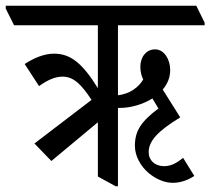

<svg xmlns="http://www.w3.org/2000/svg" viewBox="-56 -643 733 669"><path d="M123 -82 285 -217V-28L347 6H355V-267C357 -267 360 -267 362 -267C397 -267 440 -278 475 -300L496 -265C436 -220 414 -187 414 -135C414 -99 434 -64 462 -40C486 -20 516 -6 546 -6C574 -6 600 -16 621 -30L582 -93C561 -76 541 -64 516 -64C484 -64 462 -84 462 -113C462 -151 493 -186 572 -234L511 -331C527 -350 537 -372 537 -399C537 -435 517 -471 484 -471C454 -471 433 -445 433 -410C433 -393 437 -378 443 -366C427 -339 397 -316 355 -311V-555H657V-564L628 -623H-36V-613L-7 -555H285V-336C229 -426 188 -456 132 -456C98 -456 62 -441 30 -420L80 -343C108 -363 135 -376 162 -376C201 -376 228 -348 263 -295L64 -143Z"/></svg>

Font: Noto Serif Devanagari ExtraCondensed
Style: Regular
Weight: 400
Width: 2
Designer: Universal Thirst, Indian Type Foundry and the Monotype Design Team
Foundry: Monotype Imaging Inc.
Version: Version 2.004